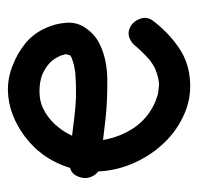

<svg xmlns="http://www.w3.org/2000/svg" viewBox="-28 -478 494 478"><g transform="rotate(-90 219.0 -239.0)"><path d="M73.2 -378.9Q91.8 -404.3 117.7 -423.8Q143.6 -443.4 172.9 -454.6Q202.1 -465.8 233.4 -466.3Q264.6 -466.8 295.9 -454.1Q326.2 -442.4 350.6 -422.4Q375 -402.3 388.7 -371.1Q399.4 -347.7 401.4 -320.3Q403.3 -293 386.7 -270.5Q372.1 -250 351.1 -239.3Q330.1 -228.5 306.2 -223.6Q282.2 -218.8 257.3 -218.8Q232.4 -218.8 210 -219.7Q184.6 -220.7 159.7 -223.6Q134.8 -226.6 109.4 -229.5Q117.2 -185.5 140.6 -151.4Q164.1 -117.2 204.1 -99.6Q214.8 -95.7 220.7 -93.8Q223.6 -92.8 226.1 -92.3Q228.5 -91.8 231.4 -91.8Q239.3 -90.8 244.6 -90.3Q250 -89.8 254.9 -90.8Q261.7 -91.8 264.2 -92.3Q266.6 -92.8 269.5 -93.8Q280.3 -96.7 288.6 -100.6Q296.9 -104.5 308.6 -113.3Q314.5 -118.2 324.2 -127.9Q334 -137.7 340.8 -145.5Q350.6 -159.2 364.7 -164.1Q378.9 -168.9 393.6 -160.2Q406.2 -152.3 411.6 -136.2Q417 -120.1 407.2 -106.4Q378.9 -68.4 340.3 -41.5Q301.8 -14.6 252 -12.7Q211.9 -10.7 174.8 -26.9Q137.7 -43 109.4 -70.3Q74.2 -104.5 53.7 -149.4Q33.2 -194.3 31.2 -241.2Q22.5 -248 18.1 -258.3Q13.7 -268.6 15.1 -279.3Q16.6 -290 22.5 -299.3Q28.3 -308.6 40 -311.5Q50.8 -347.7 73.2 -378.9ZM307.6 -355.5Q296.9 -369.1 274.4 -379.9Q255.9 -387.7 231 -387.7Q206.1 -387.7 188.5 -378.9Q166 -368.2 148.4 -349.1Q130.9 -330.1 120.1 -306.6Q143.6 -303.7 167 -300.8Q190.4 -297.9 213.9 -296.9Q226.6 -296.9 239.3 -296.9Q252 -296.9 264.6 -297.9Q268.6 -297.9 272 -298.3Q275.4 -298.8 279.3 -298.8Q288.1 -300.8 292.5 -301.3Q296.9 -301.8 301.8 -303.7Q305.7 -304.7 311.5 -306.6Q316.4 -308.6 317.4 -309.6Q318.4 -310.5 320.3 -311.5L323.2 -323.2Q321.3 -327.1 320.8 -330.6Q320.3 -334 318.4 -336.9Q317.4 -339.8 314 -345.7Q310.5 -351.6 307.6 -355.5Z"/></g></svg>

Font: Schoolbell
Style: Regular
Weight: 400
Designer: Font Diner, Inc
Foundry: Font Diner, Inc
Version: Version 1.000